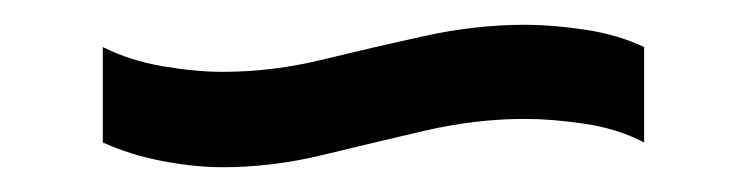

<svg xmlns="http://www.w3.org/2000/svg" viewBox="-20 -427 604 155"><path d="M160 -292Q137 -292 111 -297Q85 -302 63 -312V-389Q85 -378 111.5 -373.5Q138 -369 160 -369Q200 -369 241 -379Q282 -389 323 -398Q364 -407 404 -407Q426 -407 452.5 -403Q479 -399 500 -389V-312Q479 -323 452.5 -327Q426 -331 404 -331Q364 -331 323 -321.5Q282 -312 241 -302Q200 -292 160 -292Z"/></svg>

Font: Pathway Extreme 72pt SemiBold
Style: Regular
Weight: 600
Designer: Eduardo Rodriguez Tunni
Foundry: Eduardo Rodriguez Tunni
Version: Version 1.001;gftools[0.9.26]